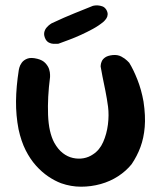

<svg xmlns="http://www.w3.org/2000/svg" viewBox="-20 -702 608 725"><path d="M211 -10Q187 -19 162.5 -35.5Q138 -52 116 -76.5Q94 -101 77 -134.5Q60 -168 50 -214Q40 -266 40.5 -320Q41 -374 51 -438Q51 -438 53 -446.5Q55 -455 62 -465Q69 -475 83 -480.5Q97 -486 121 -480Q141 -475 151.5 -463.5Q162 -452 165.5 -440.5Q169 -429 169 -420Q169 -411 169 -411Q159 -334 161.5 -268Q164 -202 185 -163Q199 -138 217 -124Q235 -110 255.5 -105.5Q276 -101 295.5 -104.5Q315 -108 331 -119Q356 -135 369.5 -165.5Q383 -196 387.5 -231.5Q392 -267 388 -299Q384 -329 378 -359Q372 -389 367 -413Q362 -437 360 -451Q360 -451 360.5 -457Q361 -463 364.5 -471Q368 -479 377.5 -485.5Q387 -492 405 -494Q424 -496 438 -488.5Q452 -481 460 -473Q468 -465 468 -465Q484 -439 499 -401Q514 -363 522 -318Q530 -264 526.5 -222.5Q523 -181 510.5 -147Q498 -113 477 -82Q456 -56 426 -36.5Q396 -17 360 -7Q324 3 286 3Q248 3 211 -10ZM201 -537Q201 -537 195.5 -536.5Q190 -536 181.5 -536.5Q173 -537 165 -541Q157 -545 152 -554Q145 -568 147 -579Q149 -590 156 -598Q163 -606 169 -610Q175 -614 175 -614Q224 -637 261.5 -652Q299 -667 331 -680Q331 -680 336.5 -681Q342 -682 350 -681.5Q358 -681 366.5 -678Q375 -675 381 -666Q387 -656 386.5 -647.5Q386 -639 382 -633Q378 -627 374.5 -623.5Q371 -620 371 -620Q353 -605 331 -593Q309 -581 286 -570.5Q263 -560 241.5 -552Q220 -544 201 -537Z"/></svg>

Font: Sour Gummy Black Medium
Style: Regular
Weight: 500
Version: Version 1.000